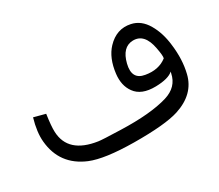

<svg xmlns="http://www.w3.org/2000/svg" viewBox="-95 -705 1041 912"><g transform="rotate(-30 426.0 -249.0)"><path d="M416.5 0Q256.8 -1.5 182.6 -32.2Q56.6 -85 44.4 -219.7Q39.6 -272.9 60.1 -343.3L122.6 -326.7Q113.3 -262.7 114.7 -231.9Q119.6 -111.8 272 -89.4Q291.5 -86.4 390.6 -83.5Q553.2 -78.1 646.5 -106.4Q719.2 -128.4 732.9 -196.3L734.9 -204.6Q708.5 -180.2 638.7 -178.7Q559.6 -177.2 527.3 -223.1Q497.6 -263.7 504.9 -325.2Q514.6 -406.7 557.6 -452.1Q612.3 -509.8 683.6 -494.6Q734.9 -483.9 765.1 -431.6Q794.9 -380.9 802.7 -311.5Q813.5 -226.6 795.9 -155.3Q772.5 -58.6 661.1 -22.5Q586.4 1.5 416.5 0ZM651.9 -421.9Q593.8 -419.9 574.2 -341.3Q554.7 -262.7 622.6 -251.5Q691.4 -239.3 737.8 -275.4Q741.7 -287.1 732.9 -333Q716.3 -423.8 651.9 -421.9Z"/></g></svg>

Font: Elshan
Style: Regular
Weight: 400
Foundry: DejaVu fonts team - Redesigned by Saber Rastikerdar (Samim font) - Edited by Jalil Hamdollahi
Version: Version 0.9.9; ttfautohint (v1.4.1.5-446e)